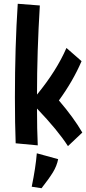

<svg xmlns="http://www.w3.org/2000/svg" viewBox="-20 -751 456 1017"><path d="M332 -497 412 -427Q367 -322 292 -219Q370 -128 416 -49L340 23Q286 -61 176 -176Q176 -65 180 19L63 8Q59 -96 59 -235Q59 -504 74 -731L191 -722Q176 -477 176 -250Q280 -377 332 -497ZM175 61 288 92Q281 128 260.5 161.5Q240 195 200 246L148 238Q169 136 175 61Z"/></svg>

Font: Boogaloo
Style: Regular
Weight: 400
Designer: John Vargas Beltran
Foundry: John Vargas Beltran
Version: Version 1.001